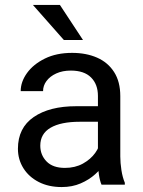

<svg xmlns="http://www.w3.org/2000/svg" viewBox="-20 -754 584 784"><path d="M379.9 -362.3Q379.9 -409.7 351.8 -437.7Q323.7 -465.8 269 -465.8Q235.4 -465.8 209.7 -454.1Q184.1 -442.4 169.9 -423.3Q155.8 -404.3 155.8 -381.8H64.5Q64.5 -419.9 90.3 -455.8Q116.2 -491.7 163.3 -514.9Q210.4 -538.1 274.4 -538.1Q332 -538.1 376.5 -518.6Q420.9 -499 446 -459.7Q471.2 -420.4 471.2 -361.3V-115.2Q471.2 -88.9 475.8 -59.1Q480.5 -29.3 489.7 -7.8V0H394.5Q387.7 -15.6 383.8 -41.7Q379.9 -67.9 379.9 -90.3ZM395.5 -256.8H305.7Q228.5 -256.8 186.5 -232.4Q144.5 -208 144.5 -159.2Q144.5 -121.1 170.2 -94.7Q195.8 -68.4 245.1 -68.4Q286.6 -68.4 318.4 -85.9Q350.1 -103.5 368.7 -129.4Q387.2 -155.3 388.7 -179.2L427.7 -135.7Q424.3 -115.2 409.2 -90.3Q394 -65.4 368.9 -42.7Q343.8 -20 309.3 -5.1Q274.9 9.8 231.9 9.8Q178.2 9.8 137.9 -11Q97.7 -31.7 75.4 -67.4Q53.2 -103 53.2 -146.5Q53.2 -231.9 117.7 -276.1Q182.1 -320.3 291 -320.3H395.5ZM318.8 -590.8H240.7L114.3 -733.9H224.6Z"/></svg>

Font: Heebo
Style: Regular
Weight: 400
Designer: Oded Ezer
Foundry: Ezer Type House
Version: Version 3.100